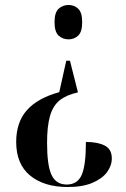

<svg xmlns="http://www.w3.org/2000/svg" viewBox="-20 -560 504 771"><path d="M293 -189Q247 -179 220 -157.5Q193 -136 181 -95Q169 -54 169 14Q169 104 187 142.5Q205 181 248 181Q291 181 308 142.5Q325 104 325 10Q372 10 400.5 24.5Q429 39 429 76Q429 105 410 131Q391 157 351.5 174Q312 191 252 191Q157 191 101 145Q45 99 45 10Q45 -69 88 -117.5Q131 -166 218 -190L246 -316H261ZM255 -540Q278 -540 294 -525Q310 -510 310 -471Q310 -432 294 -417Q278 -402 255 -402Q232 -402 215.5 -417Q199 -432 199 -471Q199 -510 215.5 -525Q232 -540 255 -540Z"/></svg>

Font: Noto Serif Display Condensed SemiBold
Style: Regular
Weight: 600
Width: 3
Designer: Monotype Design Team
Foundry: Monotype Imaging Inc.
Version: Version 2.009